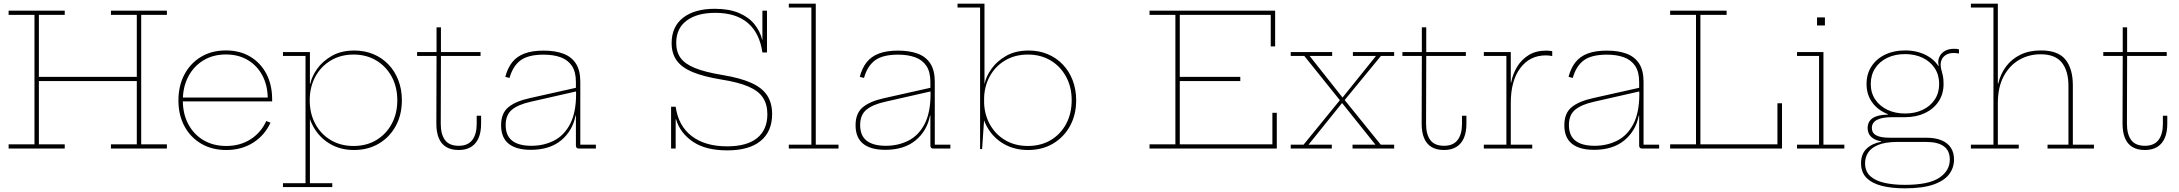

<svg xmlns="http://www.w3.org/2000/svg" viewBox="-20 -810 11884 1047"><path d="M734 -391V-368H181V-391ZM27 -729V-752H333V-729H192V-23H333V0H27V-23H168V-729ZM585 -729V-752H890V-729H750V-23H890V0H585V-23H726V-729Z M1214 8Q1136 8 1077.2 -26.5Q1018.5 -61 985.8 -121.8Q953 -182.5 953 -262Q953 -342 985.5 -403.5Q1018 -465 1076.2 -500Q1134.5 -535 1212 -535Q1288 -535 1344.8 -501Q1401.5 -467 1432.8 -407Q1464 -347 1464 -269Q1464 -265.5 1464 -262.5Q1464 -259.5 1464 -257H1440Q1440 -260 1440 -263.8Q1440 -267.5 1440 -271Q1440 -342 1411.8 -396.5Q1383.5 -451 1332.2 -482Q1281 -513 1212 -513Q1142 -513 1089 -480.8Q1036 -448.5 1006.5 -392Q977 -335.5 977 -262Q977 -189 1006.8 -133Q1036.5 -77 1089.8 -45.5Q1143 -14 1214 -14Q1289 -14 1346 -50.2Q1403 -86.5 1432 -150L1455 -141Q1423.5 -72 1360.5 -32Q1297.5 8 1214 8ZM968 -257V-278H1456L1462 -257Z M1523 210V189H1646V-505H1523V-526H1670V-312L1669 -283V-245L1670 -222V189H1792V210ZM1910 8Q1837 8 1780 -25.2Q1723 -58.5 1689.8 -117.2Q1656.5 -176 1653 -253L1669 -263Q1669 -191 1699.2 -134.8Q1729.5 -78.5 1783.5 -46.2Q1837.5 -14 1908 -14Q1978.5 -14 2032.2 -46.2Q2086 -78.5 2116.2 -134.8Q2146.5 -191 2146.5 -263Q2146.5 -335.5 2116 -391.8Q2085.5 -448 2031.8 -480.2Q1978 -512.5 1908 -512.5Q1838 -512.5 1784 -480.2Q1730 -448 1699.5 -391.8Q1669 -335.5 1669 -263L1666 -353H1672Q1680 -393 1709.8 -435Q1739.5 -477 1790.5 -505.8Q1841.5 -534.5 1912.5 -534.5Q1969 -534.5 2016.5 -514.5Q2064 -494.5 2098.8 -458Q2133.5 -421.5 2152.5 -371.8Q2171.5 -322 2171.5 -263Q2171.5 -184.5 2138.2 -123.2Q2105 -62 2046 -27Q1987 8 1910 8Z M2383.5 -135Q2383.5 -77.5 2406.8 -46.2Q2430 -15 2481.5 -15Q2531 -15 2555.2 -46.2Q2579.5 -77.5 2579.5 -135V-179H2603.5V-135Q2603.5 -89.5 2589.8 -57.5Q2576 -25.5 2548.8 -8.8Q2521.5 8 2481.5 8Q2439.5 8 2412.5 -8.8Q2385.5 -25.5 2372.5 -57.5Q2359.5 -89.5 2359.5 -135L2360.5 -505H2254.5V-526H2360.5V-661H2384.5V-526H2600.5V-505H2384.5Z M3135.5 0Q3128 0 3124.2 -4.5Q3120.5 -9 3120.5 -17V-231L3122.5 -241L3121.5 -299L3120.5 -320V-363Q3120.5 -418.5 3098.5 -451Q3076.5 -483.5 3037 -497.8Q2997.5 -512 2944.5 -512Q2860.5 -512 2818.5 -480.8Q2776.5 -449.5 2758.5 -385L2735.5 -391Q2748 -439 2773.2 -470.8Q2798.5 -502.5 2840.2 -518.2Q2882 -534 2944.5 -534Q3006.5 -534 3051.2 -517.5Q3096 -501 3120.2 -463.8Q3144.5 -426.5 3144.5 -364V-21H3229.5V0ZM2874.5 7Q2795 7 2753.8 -26.2Q2712.5 -59.5 2712.5 -127Q2712.5 -192.5 2752 -225.2Q2791.5 -258 2869.5 -275L3128.5 -333V-313L2873.5 -255Q2806 -240 2771.8 -211.8Q2737.5 -183.5 2737.5 -128Q2737.5 -70.5 2773 -42.8Q2808.5 -15 2877.5 -15Q2945 -15 3000.5 -43Q3056 -71 3088.8 -133.5Q3121.5 -196 3121.5 -299L3127.5 -180H3118.5Q3103 -97.5 3040.5 -45.2Q2978 7 2874.5 7Z M3946.5 10Q3826.5 10 3757 -38.2Q3687.5 -86.5 3666.5 -160H3659.5L3664.5 -228Q3679.5 -123 3752.5 -67.5Q3825.5 -12 3945.5 -12Q4053 -12 4108.8 -57.2Q4164.5 -102.5 4164.5 -187Q4164.5 -241 4140.2 -277.8Q4116 -314.5 4061.2 -338Q4006.5 -361.5 3915.5 -376Q3817 -392 3757 -417Q3697 -442 3669.8 -480.5Q3642.5 -519 3642.5 -575Q3642.5 -665 3705.2 -713.5Q3768 -762 3877.5 -762Q3956 -762 4009.5 -739.2Q4063 -716.5 4094 -678Q4125 -639.5 4136.5 -593H4143.5L4137.5 -524Q4122 -630.5 4057.5 -685.2Q3993 -740 3880.5 -740Q3781.5 -740 3724.5 -697.8Q3667.5 -655.5 3667.5 -576Q3667.5 -527.5 3691.2 -494.2Q3715 -461 3770.2 -438.8Q3825.5 -416.5 3919.5 -401Q4017 -385 4076.5 -358.2Q4136 -331.5 4163.2 -290Q4190.5 -248.5 4190.5 -188Q4190.5 -93 4127.8 -41.5Q4065 10 3946.5 10ZM3639.5 0V-228H3664.5V0ZM4137.5 -524V-752H4162.5V-524Z M4428.5 -21H4552.5V0H4281.5V-21H4404.5V-769H4281.5V-790H4428.5Z M5068.5 0Q5061 0 5057.2 -4.5Q5053.5 -9 5053.5 -17V-231L5055.5 -241L5054.5 -299L5053.5 -320V-363Q5053.5 -418.5 5031.5 -451Q5009.5 -483.5 4970 -497.8Q4930.5 -512 4877.5 -512Q4793.5 -512 4751.5 -480.8Q4709.5 -449.5 4691.5 -385L4668.5 -391Q4681 -439 4706.2 -470.8Q4731.5 -502.5 4773.2 -518.2Q4815 -534 4877.5 -534Q4939.5 -534 4984.2 -517.5Q5029 -501 5053.2 -463.8Q5077.5 -426.5 5077.5 -364V-21H5162.5V0ZM4807.5 7Q4728 7 4686.8 -26.2Q4645.5 -59.5 4645.5 -127Q4645.5 -192.5 4685 -225.2Q4724.5 -258 4802.5 -275L5061.5 -333V-313L4806.5 -255Q4739 -240 4704.8 -211.8Q4670.5 -183.5 4670.5 -128Q4670.5 -70.5 4706 -42.8Q4741.5 -15 4810.5 -15Q4878 -15 4933.5 -43Q4989 -71 5021.8 -133.5Q5054.5 -196 5054.5 -299L5060.5 -180H5051.5Q5036 -97.5 4973.5 -45.2Q4911 7 4807.5 7Z M5324.5 3V-769H5201.5V-790H5348.5V-318L5346.5 -275V-233L5348.5 -186L5335.5 3ZM5586.5 8Q5513 8 5456 -24Q5399 -56 5365.5 -113Q5332 -170 5328.5 -244L5346 -263Q5346 -191 5376.2 -134.8Q5406.5 -78.5 5460.5 -46.2Q5514.5 -14 5585 -14Q5656 -14 5709.8 -46Q5763.5 -78 5793.8 -134.5Q5824 -191 5824 -263.5Q5824 -336 5793.2 -392.2Q5762.5 -448.5 5708.8 -480.5Q5655 -512.5 5585 -512.5Q5515 -512.5 5461 -480.5Q5407 -448.5 5376.5 -392.2Q5346 -336 5346 -263L5343 -353H5349Q5357 -393 5386.8 -435Q5416.5 -477 5467.5 -505.8Q5518.5 -534.5 5589.5 -534.5Q5646 -534.5 5693.5 -514.5Q5741 -494.5 5775.8 -458Q5810.5 -421.5 5829.5 -371.8Q5848.5 -322 5848.5 -263Q5848.5 -184.5 5815 -123.2Q5781.5 -62 5722.5 -27Q5663.5 8 5586.5 8Z M6743.5 -391V-368H6402.5V-391ZM6918.5 -195H6942.5V0H6248.5V-23H6389.5V-729H6248.5V-752H6933.5V-557H6909.5V-729H6413.5V-23H6918.5Z M7510.5 -505 7306.5 -257 7313.5 -276V-252L7306.5 -272L7509.5 -21H7582.5V0H7355.5V-21H7480.5L7291.5 -257L7309.5 -248H7287.5L7305.5 -257L7115.5 -21H7242.5V0H7018.5V-21H7088.5L7292.5 -271L7285.5 -251V-275L7292.5 -256L7092.5 -505H7018.5V-526H7244.5V-505H7121.5L7307.5 -270L7289.5 -279H7312.5L7294.5 -270L7483.5 -505H7357.5V-526H7582.5V-505Z M7756.5 -135Q7756.5 -77.5 7779.8 -46.2Q7803 -15 7854.5 -15Q7904 -15 7928.2 -46.2Q7952.5 -77.5 7952.5 -135V-179H7976.5V-135Q7976.5 -89.5 7962.8 -57.5Q7949 -25.5 7921.8 -8.8Q7894.5 8 7854.5 8Q7812.5 8 7785.5 -8.8Q7758.5 -25.5 7745.5 -57.5Q7732.5 -89.5 7732.5 -135L7733.5 -505H7627.5V-526H7733.5V-661H7757.5V-526H7973.5V-505H7757.5Z M8218.5 -21H8335.5V0H8071.5V-21H8194.5V-505H8071.5V-526H8218.5ZM8444.5 -504Q8438 -505.5 8430.2 -506.8Q8422.5 -508 8409.5 -508Q8322.5 -508 8270.5 -439Q8218.5 -370 8218.5 -249L8210.5 -360H8220.5Q8229 -406 8253 -445.8Q8277 -485.5 8316.5 -509.8Q8356 -534 8411.5 -534Q8421.5 -534 8428.2 -533.2Q8435 -532.5 8444.5 -531Z M8933.5 0Q8926 0 8922.2 -4.5Q8918.5 -9 8918.5 -17V-231L8920.5 -241L8919.5 -299L8918.5 -320V-363Q8918.5 -418.5 8896.5 -451Q8874.5 -483.5 8835 -497.8Q8795.5 -512 8742.5 -512Q8658.5 -512 8616.5 -480.8Q8574.5 -449.5 8556.5 -385L8533.5 -391Q8546 -439 8571.2 -470.8Q8596.5 -502.5 8638.2 -518.2Q8680 -534 8742.5 -534Q8804.5 -534 8849.2 -517.5Q8894 -501 8918.2 -463.8Q8942.5 -426.5 8942.5 -364V-21H9027.5V0ZM8672.5 7Q8593 7 8551.8 -26.2Q8510.5 -59.5 8510.5 -127Q8510.5 -192.5 8550 -225.2Q8589.5 -258 8667.5 -275L8926.5 -333V-313L8671.5 -255Q8604 -240 8569.8 -211.8Q8535.5 -183.5 8535.5 -128Q8535.5 -70.5 8571 -42.8Q8606.5 -15 8675.5 -15Q8743 -15 8798.5 -43Q8854 -71 8886.8 -133.5Q8919.5 -196 8919.5 -299L8925.5 -180H8916.5Q8901 -97.5 8838.5 -45.2Q8776 7 8672.5 7Z M9087.5 -729V-752H9395.5V-729H9252.5V-23H9683.5V0H9087.5V-23H9228.5V-729ZM9697.5 -247V0H9672.5V-247Z M9923.5 -21H10037.5V0H9779.5V-21H9899.5V-505H9779.5V-526H9923.5ZM9888.5 -715H9931.5V-671H9888.5Z M10366.5 217Q10297 217 10243.2 203.8Q10189.5 190.5 10159 160.5Q10128.5 130.5 10128.5 80Q10128.5 29.5 10158.8 0.8Q10189 -28 10238.5 -37V-42L10324.5 -36Q10261 -35.5 10222.8 -20Q10184.5 -4.5 10167.5 21.5Q10150.5 47.5 10150.5 80Q10150.5 124 10178.2 149.8Q10206 175.5 10255 186.8Q10304 198 10367.5 198Q10496.5 198 10554.5 159.8Q10612.5 121.5 10612.5 60Q10612.5 -36 10483.5 -36H10278.5Q10223 -36 10193.8 -55.8Q10164.5 -75.5 10164.5 -112Q10164.5 -147.5 10192.2 -166Q10220 -184.5 10274.5 -185V-193L10368.5 -171H10298.5Q10243 -171 10215.2 -156.2Q10187.5 -141.5 10187.5 -112Q10187.5 -85 10211.2 -72Q10235 -59 10284.5 -59H10483.5Q10533 -59 10567 -45Q10601 -31 10618.2 -4.5Q10635.5 22 10635.5 60Q10635.5 105.5 10608.2 141Q10581 176.5 10521.8 196.8Q10462.5 217 10366.5 217ZM10368.5 -171Q10308 -171 10260.5 -193.5Q10213 -216 10185.8 -256.8Q10158.5 -297.5 10158.5 -352Q10158.5 -407 10185.5 -448.2Q10212.5 -489.5 10259.8 -512.2Q10307 -535 10368.5 -535Q10434 -535 10484 -508.8Q10534 -482.5 10558.5 -436Q10568.5 -418 10573.5 -397Q10578.5 -376 10578.5 -352Q10578.5 -297.5 10551.5 -256.8Q10524.5 -216 10477 -193.5Q10429.5 -171 10368.5 -171ZM10368.5 -191Q10422.5 -191 10464.5 -211Q10506.5 -231 10530.5 -267.2Q10554.5 -303.5 10554.5 -352Q10554.5 -401 10530.5 -437.8Q10506.5 -474.5 10464.5 -494.8Q10422.5 -515 10368.5 -515Q10314 -515 10271.8 -494.8Q10229.5 -474.5 10205.5 -437.8Q10181.5 -401 10181.5 -352Q10181.5 -303.5 10206 -267.2Q10230.5 -231 10272.8 -211Q10315 -191 10368.5 -191ZM10578.5 -352 10563.5 -410 10544.5 -449 10552.5 -452Q10551 -456.5 10550.2 -461.8Q10549.5 -467 10549.5 -472Q10549.5 -488.5 10558.5 -505.2Q10567.5 -522 10587 -533Q10606.5 -544 10637.5 -544Q10644.5 -544 10650.2 -543.2Q10656 -542.5 10662.5 -541V-518Q10655 -519.5 10648.8 -520.2Q10642.5 -521 10635.5 -521Q10608 -521 10592 -511Q10576 -501 10569.2 -486.8Q10562.5 -472.5 10562.5 -459Q10562.5 -443 10566.5 -429.5Q10570.5 -416 10574.5 -398.2Q10578.5 -380.5 10578.5 -352Z M10874.5 -21H10988.5V0H10727.5V-21H10850.5V-769H10727.5V-790H10874.5ZM11259.5 -21V-342Q11259.5 -422.5 11223.8 -468.2Q11188 -514 11107.5 -514Q11043 -514 10990.2 -483.2Q10937.5 -452.5 10906 -393.2Q10874.5 -334 10874.5 -248L10867.5 -354H10876.5Q10889 -407 10919.5 -447.8Q10950 -488.5 10997.8 -511.8Q11045.5 -535 11109.5 -535Q11203.5 -535 11243.5 -484.8Q11283.5 -434.5 11283.5 -345V-21H11398.5V0H11145.5V-21Z M11578.5 -135Q11578.5 -77.5 11601.8 -46.2Q11625 -15 11676.5 -15Q11726 -15 11750.2 -46.2Q11774.5 -77.5 11774.5 -135V-179H11798.5V-135Q11798.5 -89.5 11784.8 -57.5Q11771 -25.5 11743.8 -8.8Q11716.5 8 11676.5 8Q11634.5 8 11607.5 -8.8Q11580.5 -25.5 11567.5 -57.5Q11554.5 -89.5 11554.5 -135L11555.5 -505H11449.5V-526H11555.5V-661H11579.5V-526H11795.5V-505H11579.5Z"/></svg>

Font: Hepta Slab ExtraLight
Style: Regular
Weight: 200
Designer: Michael LaGattuta
Foundry: Michael LaGattuta
Version: Version 1.100